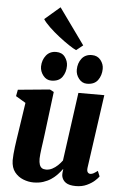

<svg xmlns="http://www.w3.org/2000/svg" viewBox="-67 -1110 741 1166"><g transform="rotate(5 303.0 -527.0)"><path d="M182 10.5Q151 10.5 119.8 -1.8Q88.5 -14 67.2 -40.8Q46 -67.5 45 -112Q45 -129 46.8 -150Q48.5 -171 51.5 -194Q54.5 -217 58 -240.8Q61.5 -264.5 65 -287L92 -466.5L31.5 -502.5L39 -542L233 -560.5L257.5 -547.5L225 -287.5Q222.5 -266 219.2 -243.8Q216 -221.5 213.2 -201Q210.5 -180.5 208.8 -164Q207 -147.5 207 -137Q207 -114.5 211.8 -100.8Q216.5 -87 226 -80.5Q235.5 -74 251.5 -74Q271 -74 289 -83.2Q307 -92.5 322.5 -107.2Q338 -122 349.5 -138L407 -555H565L502 -107.5Q499.5 -88.5 505.5 -80Q511.5 -71.5 522 -71.5Q530.5 -71.5 539.5 -76Q548.5 -80.5 566 -93.5L579.5 -61Q573 -50.5 554.5 -33.8Q536 -17 507 -3.5Q478 10 440.5 10Q400 10 379.2 -4.2Q358.5 -18.5 353.5 -43.5Q353 -47 352.8 -51.8Q352.5 -56.5 353 -62Q353.5 -67.5 354.2 -73.5Q355 -79.5 356 -85L354 -85.5Q341.5 -68.5 325.5 -51.5Q309.5 -34.5 288.5 -20.5Q267.5 -6.5 241.2 2Q215 10.5 182 10.5ZM236 -615Q206.5 -615 186.8 -640Q167 -665 167 -695.5Q168 -735 190.2 -763Q212.5 -791 251.5 -791Q287 -791 305.2 -766.2Q323.5 -741.5 323.5 -712.5Q323.5 -673 302.8 -644Q282 -615 236 -615ZM453.5 -615Q424 -615 404.2 -640Q384.5 -665 385 -695.5Q385.5 -735 407.2 -763Q429 -791 469 -791Q503.5 -791 522.8 -766.2Q542 -741.5 541.5 -712.5Q541 -673 520 -644Q499 -615 453.5 -615ZM370.5 -812.5Q354 -819.5 324.8 -839Q295.5 -858.5 262.5 -884.2Q229.5 -910 201.8 -936.5Q174 -963 161 -983.5L254 -1063.5L411 -845Z"/></g></svg>

Font: Merriweather 36pt Black
Style: Italic
Weight: 900
Italic angle: -7.8°
Version: Version 2.101